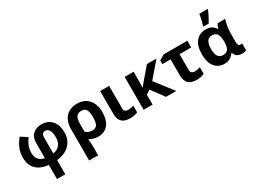

<svg xmlns="http://www.w3.org/2000/svg" viewBox="-44 -1659 3709 2763"><g transform="rotate(-30 1811.0 -278.0)"><path d="M45 -270Q45 -357 75.5 -426.5Q106 -496 157 -557L265 -487Q227 -435 206 -384Q185 -333 185 -267Q185 -228 195.5 -200.5Q206 -173 224 -154Q242 -135 266 -124Q290 -113 317 -107V-359Q317 -455 372 -504.5Q427 -554 512 -554Q621 -554 684 -483.5Q747 -413 747 -289Q747 -219 723 -166.5Q699 -114 658.5 -77.5Q618 -41 565 -20.5Q512 0 455 6V240H317V6Q259 0 209 -18.5Q159 -37 122.5 -70.5Q86 -104 65.5 -153.5Q45 -203 45 -270ZM455 -107Q524 -113 564 -163Q604 -213 604 -288Q604 -320 599.5 -349Q595 -378 584.5 -399.5Q574 -421 557 -433.5Q540 -446 514 -446Q486 -446 470.5 -427Q455 -408 455 -360Z M851 240V-274Q851 -409 918.5 -482.5Q986 -556 1111 -556Q1166 -556 1212.5 -537Q1259 -518 1293 -481.5Q1327 -445 1346 -392.5Q1365 -340 1365 -273Q1365 -136 1304.5 -63Q1244 10 1139 10Q1101 10 1065 -1Q1029 -12 1002 -28H993Q993 -27 994.5 -14.5Q996 -2 997.5 17.5Q999 37 1000 59.5Q1001 82 1001 103V240ZM1001 -281V-152Q1022 -131 1050.5 -120.5Q1079 -110 1108 -110Q1165 -110 1188.5 -147.5Q1212 -185 1212 -273Q1212 -361 1188.5 -398.5Q1165 -436 1108 -436Q1054 -436 1027.5 -400.5Q1001 -365 1001 -281Z M1637 -546V-171Q1637 -140 1655 -124.5Q1673 -109 1702 -109Q1727 -109 1750 -113.5Q1773 -118 1796 -126V-15Q1774 -4 1740.5 3Q1707 10 1668 10Q1617 10 1576.5 -6Q1536 -22 1512 -61Q1488 -100 1488 -171V-546Z M2044 -546V-403Q2043 -373 2043 -343Q2043 -313 2041 -284H2043Q2061 -306 2077.5 -326Q2094 -346 2112 -367L2265 -546H2424L2209 -296L2437 0H2267L2114 -208L2044 -164V0H1895V-546Z M2457 -434V-496L2543 -546H2937V-434H2743V-171Q2743 -140 2761 -124.5Q2779 -109 2808 -109Q2833 -109 2856 -113.5Q2879 -118 2902 -126V-15Q2879 -4 2846 3Q2813 10 2774 10Q2736 10 2703 1.5Q2670 -7 2646 -27.5Q2622 -48 2608 -83Q2594 -118 2594 -171V-434Z M3234 10Q3138 10 3079 -61.5Q3020 -133 3020 -271Q3020 -410 3080.5 -482.5Q3141 -555 3245 -555Q3303 -555 3340 -534.5Q3377 -514 3402 -473H3409Q3413 -490 3421.5 -510.5Q3430 -531 3442 -546H3565Q3554 -514 3542 -453Q3530 -392 3530 -325V-173Q3530 -139 3542.5 -127Q3555 -115 3571 -115Q3578 -115 3587 -116.5Q3596 -118 3600 -120V-3Q3593 2 3571 6Q3549 10 3533 10Q3483 10 3452 -8Q3421 -26 3404 -72H3394Q3371 -38 3333 -14Q3295 10 3234 10ZM3279 -109Q3341 -109 3365 -146.5Q3389 -184 3391 -266V-272Q3391 -352 3366.5 -394Q3342 -436 3277 -436Q3224 -436 3198 -393.5Q3172 -351 3172 -270Q3172 -109 3279 -109ZM3240 -606V-621Q3247 -644 3255 -675.5Q3263 -707 3270 -738.5Q3277 -770 3280 -796H3418V-784Q3401 -745 3378 -699Q3355 -653 3327 -606Z"/></g></svg>

Font: BC Sans
Style: Bold
Weight: 700
Designer: Monotype Design Team
Province of B.C.
Foundry: Monotype Imaging Inc.
Version: Version 2.000;GOOG;noto-source:20170915:90ef993387c0